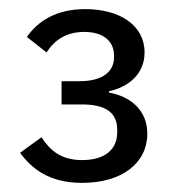

<svg xmlns="http://www.w3.org/2000/svg" viewBox="-20 -724 386 421"><path d="M155 -546H115V-495H160C210 -495 237 -478 237 -440V-434C237 -396 210 -373 160 -373C114 -373 90 -394 71 -423L24 -389C49 -355 87 -323 160 -323C247 -323 303 -366 303 -431C303 -484 264 -513 219 -521V-524C261 -533 297 -561 297 -609C297 -669 242 -704 167 -704C101 -704 62 -676 39 -643L82 -609C100 -637 126 -654 165 -654C205 -654 230 -635 230 -602V-598C230 -568 206 -546 155 -546Z"/></svg>

Font: Braiins Sans
Style: Regular
Weight: 400
Designer: Mike Abbink, Paul van der Laan, Pieter van Rosmalen, Jiri Chlebus, Lubos Buracinsky
Foundry: Bold Monday, Sudetype
Version: Version 1.000;hotconv 1.0.109;makeotfexe 2.5.65596